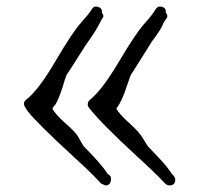

<svg xmlns="http://www.w3.org/2000/svg" viewBox="-20 -615 610 586"><path d="M515 -68Q515 -49 498 -49Q490 -49 484 -55Q451 -90 399 -137Q286 -241 251 -287Q247 -292 248 -299Q249 -306 254 -310Q291 -339 342.5 -426Q394 -513 420.5 -542.5Q447 -572 455 -587Q461 -595 466.5 -595Q472 -595 476 -594Q488 -589 486 -576Q495 -567 487 -557L480 -547Q472 -525 444 -489Q435 -475 413 -439.5Q391 -404 379 -386Q374 -373 367 -352Q352 -306 338 -288L335 -283Q345 -266 375.5 -238.5Q406 -211 416 -193L431 -169L466 -132Q489 -108 504 -85Q515 -74 515 -68ZM59 -310Q97 -339 148.5 -427Q200 -515 225.5 -543.5Q251 -572 258 -583.5Q265 -595 270.5 -595Q276 -595 280 -594Q293 -589 291 -576Q300 -566 291 -557Q271 -518 257.5 -500Q244 -482 220 -443.5Q196 -405 183 -386Q178 -374 172 -352Q158 -309 149 -296Q140 -286 140 -283Q149 -266 180 -238.5Q211 -211 217 -200Q223 -189 228 -181Q233 -173 235 -169Q290 -114 308 -85Q319 -78 319 -71Q319 -49 302 -49L288 -55Q286 -58 279 -65Q272 -72 260 -84.5Q248 -97 200.5 -140.5Q153 -184 115.5 -221Q78 -258 65.5 -274.5Q53 -291 53 -298Q53 -305 59 -310Z"/></svg>

Font: Ruge Boogie
Style: Regular
Weight: 400
Version: Version 1.003